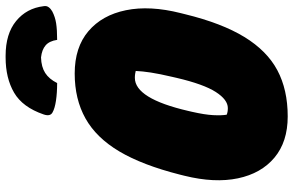

<svg xmlns="http://www.w3.org/2000/svg" viewBox="-196 -804 1020 667"><g transform="rotate(-90 313.5 -470.0)"><path d="M359 -781Q325 -781 298 -785Q271 -789 257 -797Q242 -805 250 -828Q275 -901 325.5 -930.5Q376 -960 448 -960H454Q530 -960 574.5 -923.5Q619 -887 626 -828Q628 -818 622.5 -810.5Q617 -803 608 -798Q589 -788 566.5 -784.5Q544 -781 509 -781Q505 -808 490 -821Q475 -834 448 -837Q415 -836 394 -822.5Q373 -809 359 -781ZM392 -720Q483 -720 539 -672.5Q595 -625 612 -542Q629 -459 602 -352L598 -336Q567 -209 519 -130.5Q471 -52 403.5 -16Q336 20 243 20Q155 20 100 -26Q45 -72 28 -153Q11 -234 37 -339L41 -355Q74 -485 121.5 -565Q169 -645 236 -682.5Q303 -720 392 -720ZM259 -312Q249 -268 247.5 -239Q246 -210 249 -192Q258 -188 272 -188Q301 -188 328 -230Q355 -272 377 -366L380 -379Q391 -426 395.5 -455.5Q400 -485 401 -508Q397 -509 391 -510Q385 -511 377 -511Q305 -511 262 -325Z"/></g></svg>

Font: Recursive Mn Csl St XBk
Style: Italic
Weight: 1000
Italic angle: -15°
Monospace: yes
Version: Version 1.079;hotconv 1.0.112;makeotfexe 2.5.65598; ttfautoh